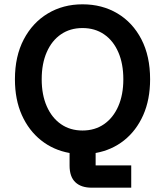

<svg xmlns="http://www.w3.org/2000/svg" viewBox="-20 -705 766 890"><path d="M405 165Q355.8 165 329.2 139.6Q302.5 114.2 302.5 62.5V4.2Q227.5 -9.2 170.4 -54.6Q113.3 -100 81.2 -171.7Q49.2 -243.3 49.2 -337.5Q49.2 -444.2 90 -522.1Q130.8 -600 201.7 -642.5Q272.5 -685 362.5 -685Q453.3 -685 524.2 -642.9Q595 -600.8 635.4 -522.9Q675.8 -445 675.8 -337.5Q675.8 -243.3 643.8 -171.2Q611.7 -99.2 555 -54.2Q498.3 -9.2 423.3 4.2V61.7H588.3V165ZM362.5 -100Q420 -100 462.5 -129.6Q505 -159.2 528.3 -212.5Q551.7 -265.8 551.7 -337.5Q551.7 -410 528.3 -463.3Q505 -516.7 462.5 -545.8Q420 -575 362.5 -575Q305 -575 262.5 -545.8Q220 -516.7 196.7 -463.3Q173.3 -410 173.3 -337.5Q173.3 -265.8 196.7 -212.5Q220 -159.2 262.5 -129.6Q305 -100 362.5 -100Z"/></svg>

Font: Funnel Sans Light SemiBold
Style: Regular
Weight: 600
Version: Version 1.000